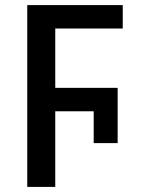

<svg xmlns="http://www.w3.org/2000/svg" viewBox="-20 -734 555 754"><path d="M87 0H197V-297H348V-172H442V-389H197V-622H462V-714H87Z"/></svg>

Font: Noto Sans Thai Medium
Style: Regular
Weight: 500
Designer: Monotype Design Team
Foundry: Monotype Imaging Inc.
Version: Version 1.901